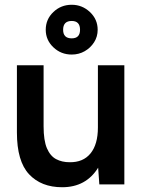

<svg xmlns="http://www.w3.org/2000/svg" viewBox="-20 -774 604 806"><path d="M163 -244Q163 -184 177 -151.5Q191 -119 215.5 -106Q240 -93 272 -93Q329 -92 360 -130Q391 -168 391 -239V-500H502V0H397L392 -70Q341 12 241 12Q153 12 102 -42.5Q51 -97 51 -218V-500H163ZM281 -545Q236 -545 204 -575.5Q172 -606 172 -649Q172 -693 204 -723.5Q236 -754 281 -754Q325 -754 357.5 -723.5Q390 -693 390 -649Q390 -620 375 -596.5Q360 -573 335.5 -559Q311 -545 281 -545ZM281 -613Q316 -613 316 -649Q316 -686 281 -686Q245 -686 245 -649Q245 -613 281 -613Z"/></svg>

Font: Figtree SemiBold
Style: Regular
Weight: 600
Designer: Erik Kennedy
Foundry: Erik Kennedy
Version: Version 2.001; ttfautohint (v1.8.4.7-5d5b);gftools[0.9.27]